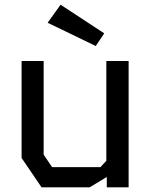

<svg xmlns="http://www.w3.org/2000/svg" viewBox="-20 -798 640 818"><path d="M433 -538V-113L408 -86H202L166 -139V-538H72V-125L157 0H362L435 -44V0H528V-538ZM388 -602 424 -656 238 -778 183 -701Z"/></svg>

Font: Kode Mono Medium
Style: Regular
Weight: 500
Monospace: yes
Designer: Isa Ozler
Foundry: Kadena LLC
Version: Version 1.206;gftools[0.9.28]